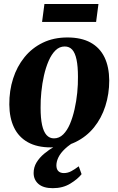

<svg xmlns="http://www.w3.org/2000/svg" viewBox="-20 -738 604 979"><path d="M323.5 -547Q394.5 -547 441.8 -521Q489 -495 512.8 -446Q536.5 -397 537 -327.5Q537 -259 517.2 -197.2Q497.5 -135.5 459.2 -88.2Q421 -41 365.2 -13.8Q309.5 13.5 238.5 13.5Q169 13.5 122 -12.8Q75 -39 51.5 -88Q28 -137 27.5 -205Q27 -275.5 46.8 -337.2Q66.5 -399 104.8 -446.2Q143 -493.5 198.2 -520.2Q253.5 -547 323.5 -547ZM310 -501Q283 -501 262.8 -481Q242.5 -461 228 -427.5Q213.5 -394 204.2 -353Q195 -312 190.8 -269.2Q186.5 -226.5 187 -188.5Q187 -135.5 194.5 -101Q202 -66.5 217.2 -49.5Q232.5 -32.5 255 -32.5Q282 -32.5 302.2 -52.5Q322.5 -72.5 336.8 -106.2Q351 -140 360.2 -181Q369.5 -222 373.8 -265Q378 -308 377.5 -346Q377.5 -400 370.2 -434.2Q363 -468.5 348.2 -484.8Q333.5 -501 310 -501ZM249.5 221.5Q201 221.5 176.2 200Q151.5 178.5 151.5 144Q151.5 115 166.2 90.5Q181 66 205.5 45.5Q230 25 259 8.5Q288 -8 316 -21L337 -33L371.5 -22Q334.5 -1 311.8 20.5Q289 42 278.5 63Q268 84 267.5 104.5Q267.5 125 277.8 134.8Q288 144.5 305.5 144.5Q325.5 144.5 343.2 135Q361 125.5 381.5 110L396 150Q376.5 175 338.5 198.2Q300.5 221.5 249.5 221.5ZM206.5 -717.5H482L470 -626H194.5Z"/></svg>

Font: Merriweather 72pt ExtraBold
Style: Italic
Weight: 800
Italic angle: -7.8°
Version: Version 2.101